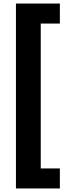

<svg xmlns="http://www.w3.org/2000/svg" viewBox="-20 -820 394 1084"><path d="M70 244V-800H318V-687H210V131H318V244Z"/></svg>

Font: Noto Sans Tamil ExtraBold
Style: Regular
Weight: 800
Designer: Jelle Bosma - Monotype Design Team
Foundry: Monotype Imaging Inc.
Version: Version 2.004; ttfautohint (v1.8.4.7-5d5b)